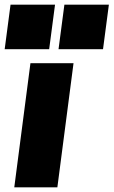

<svg xmlns="http://www.w3.org/2000/svg" viewBox="-62 -800 485 820"><path d="M68 -530H252L183 0H-1ZM378 -590H188L213 -780H403ZM148 -590H-42L-17 -780H173Z"/></svg>

Font: Tanohe Sans Black
Style: Italic
Weight: 900
Designer: Village Type and Design LLC & Cristiano Sobral
Foundry: Cooper Hewitt Smithsonian Design Museum
Version: Version 1.00;January 12, 2020;FontCreator 12.0.0.2547 64-bit